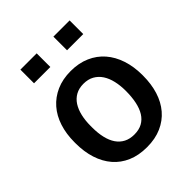

<svg xmlns="http://www.w3.org/2000/svg" viewBox="-205 -845 975 975"><g transform="rotate(-45 282.5 -357.0)"><path d="M223 -625.5H106V-723.5H223ZM459.5 -625.5H343V-723.5H459.5ZM282.5 10Q223.5 10 178.2 -9.5Q133 -29 102.2 -64.8Q71.5 -100.5 55.5 -150.2Q39.5 -200 39.5 -261V-269Q39.5 -328 55.5 -377.5Q71.5 -427 102.5 -462.5Q133.5 -498 178.5 -518Q223.5 -538 281.5 -538Q339 -538 384.2 -518.2Q429.5 -498.5 460.8 -462.5Q492 -426.5 508.5 -376.5Q525 -326.5 525 -266V-261Q525 -201.5 509.5 -151.8Q494 -102 463.2 -66Q432.5 -30 387.2 -10Q342 10 282.5 10ZM282.5 -81Q316 -81 339.8 -94Q363.5 -107 378.8 -131.5Q394 -156 401.2 -190.8Q408.5 -225.5 408.5 -269Q408.5 -307 401 -339.5Q393.5 -372 378 -395.8Q362.5 -419.5 338.5 -433Q314.5 -446.5 281.5 -446.5Q249 -446.5 225.2 -433.2Q201.5 -420 186.2 -396.2Q171 -372.5 163.5 -340Q156 -307.5 156 -269V-258.5Q156 -217 163.8 -184.2Q171.5 -151.5 187.2 -128.5Q203 -105.5 226.8 -93.2Q250.5 -81 282.5 -81Z"/></g></svg>

Font: Roberto Sans Medium
Style: Regular
Weight: 500
Designer: Google (font) & Cristiano Sobral (main changes)
Version: Version 1.000;October 12, 2021;FontCreator 14.0.0.2814 64-bi